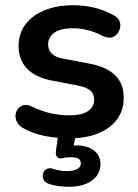

<svg xmlns="http://www.w3.org/2000/svg" viewBox="-20 -519 528 734"><path d="M244 10Q201 10 153 1Q105 -8 67 -30Q51 -40 44.5 -53.5Q38 -67 39.5 -80.5Q41 -94 49.5 -104Q58 -114 71.5 -117Q85 -120 101 -112Q141 -93 176 -85.5Q211 -78 245 -78Q293 -78 316.5 -94.5Q340 -111 340 -138Q340 -161 324.5 -173.5Q309 -186 278 -192L178 -211Q116 -223 83.5 -256.5Q51 -290 51 -343Q51 -391 77.5 -426Q104 -461 151 -480Q198 -499 259 -499Q303 -499 341.5 -489.5Q380 -480 416 -460Q431 -452 436.5 -439Q442 -426 439 -412.5Q436 -399 427 -388.5Q418 -378 404.5 -375.5Q391 -373 374 -381Q343 -397 314.5 -404Q286 -411 260 -411Q211 -411 187.5 -394Q164 -377 164 -349Q164 -328 178 -314Q192 -300 221 -295L321 -276Q386 -264 419.5 -232Q453 -200 453 -146Q453 -73 396 -31.5Q339 10 244 10ZM245 195Q226 195 205 192.5Q184 190 167 184Q152 179 146.5 167.5Q141 156 144.5 144.5Q148 133 158.5 127Q169 121 184 127Q197 131 209 133Q221 135 235 135Q261 135 275 127.5Q289 120 289 105Q289 94 280.5 88Q272 82 252 82Q245 82 237.5 82.5Q230 83 222 85Q215 87 209.5 86.5Q204 86 199 82Q195 78 194 72Q193 66 194 56L205 -20H272L259 56L227 45Q239 41 251 39Q263 37 273 37Q314 37 339 56Q364 75 364 109Q364 148 331 171.5Q298 195 245 195Z"/></svg>

Font: Nunito ExtraLight
Style: Regular
Weight: 200
Designer: Vernon Adams
Foundry: Vernon Adams
Version: Version 3.602